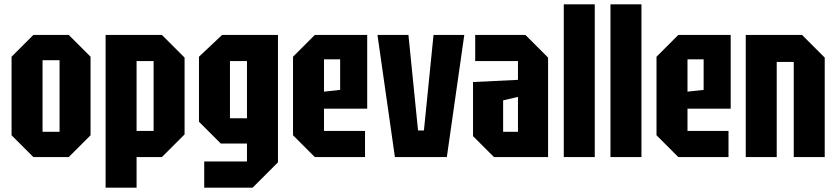

<svg xmlns="http://www.w3.org/2000/svg" viewBox="-20 -720 3836 880"><path d="M33 -100V-460L133 -560H295L395 -460V-100L295 0H133ZM175 -116H253V-444H175Z M464 140V-560H722L826 -456V-104L722 0H606V140ZM684 -440H606V-120H684Z M916 140V20H1112V-62H992L892 -162V-460L998 -560H1254V24L1138 140ZM1034 -440V-178H1112V-440Z M1323 -100V-460L1423 -560H1663V-222H1465V-120H1653V0H1423ZM1465 -300 1539 -308V-448H1465Z M1790 0 1710 -560H1852L1896 -122H1923L1967 -560H2108L2028 0Z M2148 -96V-344L2354 -354V-440H2158V-560H2388L2492 -456V0H2244ZM2286 -260V-116H2354V-276Z M2564 0V-700H2706V0Z M2778 0V-700H2920V0Z M2989 -100V-460L3089 -560H3329V-222H3131V-120H3319V0H3089ZM3131 -300 3205 -308V-448H3131Z M3398 0V-560H3656L3760 -456V0H3618V-436H3540V0Z"/></svg>

Font: Tektur Condensed SemiBold
Style: Regular
Weight: 600
Width: 3
Designer: Adam Jagosz
Foundry: Adam Jagosz
Version: Version 1.005;gftools[0.9.30]